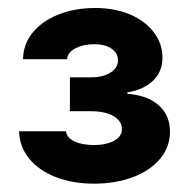

<svg xmlns="http://www.w3.org/2000/svg" viewBox="-20 -803 470 476"><path d="M27.3 -477.5H143.6Q145.5 -461.4 164.8 -452.4Q184.1 -443.4 212.9 -443.4Q242.7 -443.4 262.5 -453.9Q282.2 -464.4 282.2 -483.4Q282.2 -502.9 261.5 -515.1Q240.7 -527.3 205.1 -527.3H153.3V-611.3H205.1Q235.4 -611.3 253.9 -623Q272.5 -634.8 272.5 -653.3Q272.5 -671.4 256.3 -682.4Q240.2 -693.4 213.9 -693.4Q186 -693.4 166.5 -682.9Q147 -672.4 146.5 -656.2H37.1Q37.6 -693.4 61 -722.2Q84.5 -751 125.2 -767.1Q166 -783.2 215.8 -783.2Q265.1 -783.2 303 -766.8Q340.8 -750.5 361.8 -722.4Q382.8 -694.3 382.8 -660.2Q382.8 -624.5 358.4 -602.1Q334 -579.6 295.9 -574.2V-570.3Q345.7 -566.9 373.5 -542Q401.4 -517.1 401.4 -476.6Q401.4 -439 377.2 -409.7Q353 -380.4 310.1 -364Q267.1 -347.7 212.9 -347.7Q160.2 -347.7 118.2 -364Q76.2 -380.4 52.2 -409.9Q28.3 -439.5 27.3 -477.5Z"/></svg>

Font: Pretendard GOV ExtraBold
Style: Regular
Weight: 800
Designer: Base glyphs from Inter by Rasmus Andersson; Hangeul glyphs from Noto Sans CJK(Source Han Sans) by Jang Soo-young and Kan
Foundry: Kil Hyung-jin
Version: Version 1.309